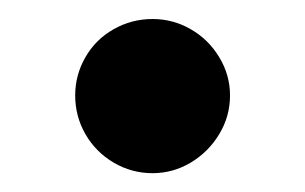

<svg xmlns="http://www.w3.org/2000/svg" viewBox="-20 -411 322 203"><path d="M59.5 -310.1Q59.5 -331.7 70.3 -350.5Q81.1 -369.3 100.1 -380.1Q119.2 -390.9 141.3 -390.9Q162.9 -390.9 181.7 -380.1Q200.5 -369.3 211.8 -350.5Q223.2 -331.7 223.2 -310.1Q223.2 -288 211.8 -269.2Q200.5 -250.4 181.7 -239.1Q162.9 -227.9 141.3 -227.9Q119.2 -227.9 100.1 -239.1Q81.1 -250.4 70.3 -269.2Q59.5 -288 59.5 -310.1Z"/></svg>

Font: WEMIX Pretendard Variable
Style: Regular
Weight: 400
Designer: Base glyphs from Inter by Rasmus Andersson; Hangeul glyphs from Noto Sans CJK(Source Han Sans) by Jang Soo-young and Kan
Foundry: Kil Hyung-jin
Version: Version 1.000;Glyphs 3.2 (3208)